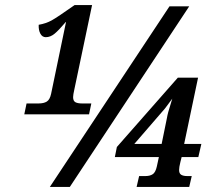

<svg xmlns="http://www.w3.org/2000/svg" viewBox="-20 -739 845 759"><path d="M85 -330H132Q153 -330 165 -337.5Q177 -345 182 -368L241 -652H240Q212 -619 195.5 -605.5Q179 -592 161 -592Q147 -592 139.5 -606Q132 -620 133 -641Q162 -646 184.5 -658.5Q207 -671 275 -719H344L274 -386Q269 -364 269 -355Q269 -340 278 -335Q287 -330 305 -330H341L332 -287H76ZM650 -714H728L256 0H177ZM530 -43H555Q573 -43 584 -50.5Q595 -58 600 -81L608 -118H434L442 -158L683 -432H763L708 -170H776L764 -118H698L693 -98Q688 -78 688 -67Q688 -53 696.5 -48Q705 -43 720 -43H738L728 0H520ZM619 -170 640 -273Q643 -292 655 -329L661 -349Q655 -340 645.5 -328Q636 -316 632 -310L511 -170Z"/></svg>

Font: Noto Serif Narrow
Style: Bold Italic
Weight: 700
Width: 4
Italic angle: -12°
Designer: Monotype Design Team
Foundry: Monotype Imaging Inc.
Version: Version 1.001